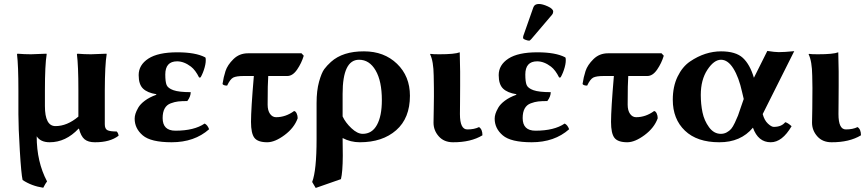

<svg xmlns="http://www.w3.org/2000/svg" viewBox="-20 -700 4323 958"><path d="M204.1 -248V-170.9Q204.1 -70.8 256.8 -70.8Q314.9 -70.8 371.1 -118.2V-250Q371.1 -373 363.8 -429.2L366.2 -432.1Q400.4 -429.2 434.1 -429.2Q434.1 -429.2 511.2 -432.1L512.2 -429.2Q503.4 -376 502.9 -249V-80.1Q502.9 -57.1 515.9 -50.5Q528.8 -43.9 562 -43.9Q569.8 -37.1 571.8 -22.9Q528.8 10.3 453.1 9.8Q419.9 9.8 401.9 -5.1Q383.8 -20 374 -58.1H372.1Q308.1 9.8 228 9.8Q182.1 9.8 163.1 -20Q163.1 107.9 214.8 205.1Q207 214.8 195.8 236.8Q137.7 228 92.8 198.2Q85.9 168.5 78.9 51.8Q71.8 -64.9 71.8 -129.9V-249Q71.8 -373 64.9 -429.2L66.9 -432.1Q101.1 -429.2 134.8 -429.2L211.9 -432.1L212.9 -429.2Q204.1 -376 204.1 -248Z M863.8 -394Q804.7 -394 804.7 -328.1Q804.7 -292 811.3 -275.9Q817.9 -259.8 845.2 -250Q872.6 -240.2 931.6 -240.2Q931.6 -218.3 914.6 -195.8Q886.7 -195.8 869.1 -193.8Q851.6 -191.9 831.5 -184.3Q811.5 -176.8 801.5 -158.4Q791.5 -140.1 791.5 -110.8Q791.5 -47.9 855.5 -47.9Q948.7 -47.9 1001 -83.5Q1015.1 -77.1 1023.4 -55.2Q950.2 9.8 836.4 9.8Q732.4 9.8 692.1 -24.7Q651.9 -59.1 651.9 -107.9Q651.9 -119.1 655.8 -132.1Q659.7 -145 669.7 -162.6Q679.7 -180.2 702.6 -197.5Q725.6 -214.8 759.8 -227.1V-230Q715.8 -236.8 693.8 -257.8Q671.9 -278.8 671.9 -325.2Q671.9 -376 720.2 -407.5Q768.6 -439 864.7 -439Q955.6 -439 1003.4 -414.1L1005.9 -411.1Q1008.8 -391.6 1001.2 -364Q993.7 -336.4 981 -314L973.6 -313Q955.1 -350.6 932.6 -367.7Q897.9 -394 863.8 -394Z M1246.6 -320.8H1197.3Q1159.2 -320.8 1143.8 -313Q1128.4 -305.2 1113.3 -272.9Q1095.2 -272.9 1090.3 -280.8Q1095.2 -314.9 1105.2 -345.5Q1115.2 -376 1144.8 -405Q1174.3 -434.1 1217.3 -434.1H1484.4L1495.6 -421.9Q1484.4 -384.8 1462.4 -352.8Q1440.4 -320.8 1413.6 -320.8H1318.4Q1315.4 -284.7 1315.4 -178.2Q1315.4 -148.4 1327.4 -131.8Q1339.4 -115.2 1357.4 -115.2Q1405.3 -115.2 1447.3 -146Q1455.1 -145 1460.2 -134Q1465.3 -123 1465.3 -109.9Q1448.2 -62 1399.9 -26.1Q1351.6 9.8 1313.5 9.8Q1266.6 9.8 1249.5 -12.2Q1232.4 -34.2 1232.4 -91.8Q1232.4 -154.8 1246.6 -320.8Z M1885.3 -200.2Q1885.3 -295.4 1854.2 -348.6Q1823.2 -401.9 1771.5 -401.9Q1689.5 -401.9 1689.5 -231.9V-119.1Q1703.6 -88.4 1733.4 -60.3Q1763.2 -32.2 1789.6 -32.2Q1836.4 -32.2 1860.8 -76.7Q1885.3 -121.1 1885.3 -200.2ZM1681.2 193.8 1555.2 237.8 1537.6 208Q1559.6 150.9 1559.6 -6.8V-186Q1559.6 -248 1572 -292.5Q1584.5 -336.9 1597.9 -355Q1611.3 -373 1631.3 -391.1Q1690.4 -444.3 1796.4 -443.8Q1896.5 -443.8 1960.9 -381.8Q2025.4 -319.8 2025.4 -222.2Q2025.4 -110.4 1956.8 -50.3Q1888.2 9.8 1775.4 9.8Q1729.5 9.8 1689.5 -11.2Q1689.5 2.9 1689.9 32.5Q1690.4 62 1690.4 77.1Q1689.9 158.7 1681.2 193.8Z M2145 -261.2 2144 -321.8Q2143.1 -395 2126 -429.2L2127.9 -431.2Q2140.1 -429.2 2171.9 -429.2Q2249 -429.2 2273.9 -439Q2275.9 -375 2275.9 -342.8V-272Q2275.9 -238.3 2275.4 -190.4Q2274.9 -142.6 2274.9 -130.9Q2274.9 -53.7 2312 -54.2Q2346.2 -54.2 2370.1 -65.9Q2387.2 -55.2 2387.2 -24.9Q2329.1 10.3 2240.2 9.8Q2195.3 9.8 2169.2 -19.8Q2143.1 -49.3 2143.1 -87.9Q2143.1 -92.8 2144.3 -159.4Q2145.5 -226.1 2145 -261.2Z M2668.9 -680.2Q2687 -680.2 2713.6 -668Q2740.2 -655.8 2740.2 -642.1Q2740.2 -633.3 2734.9 -627L2630.9 -504.9Q2624 -497.1 2620.1 -497.1Q2613.3 -497.1 2601.6 -501.5Q2589.8 -505.9 2589.8 -511.2Q2589.8 -517.1 2590.8 -520L2641.1 -663.1Q2647 -680.2 2668.9 -680.2ZM2660.2 -394Q2601.1 -394 2601.1 -328.1Q2601.1 -292 2607.7 -275.9Q2614.3 -259.8 2641.6 -250Q2668.9 -240.2 2728 -240.2Q2728 -218.3 2710.9 -195.8Q2683.1 -195.8 2665.5 -193.8Q2647.9 -191.9 2627.9 -184.3Q2607.9 -176.8 2597.9 -158.4Q2587.9 -140.1 2587.9 -110.8Q2587.9 -47.9 2651.9 -47.9Q2745.1 -47.9 2797.4 -83.5Q2811.5 -77.1 2819.8 -55.2Q2746.6 9.8 2632.8 9.8Q2528.8 9.8 2488.5 -24.7Q2448.2 -59.1 2448.2 -107.9Q2448.2 -119.1 2452.1 -132.1Q2456.1 -145 2466.1 -162.6Q2476.1 -180.2 2499 -197.5Q2522 -214.8 2556.2 -227.1V-230Q2512.2 -236.8 2490.2 -257.8Q2468.3 -278.8 2468.3 -325.2Q2468.3 -376 2516.6 -407.5Q2564.9 -439 2661.1 -439Q2752 -439 2799.8 -414.1L2802.2 -411.1Q2805.2 -391.6 2797.6 -364Q2790 -336.4 2777.3 -314L2770 -313Q2751.5 -350.6 2729 -367.7Q2694.3 -394 2660.2 -394Z M3043 -320.8H2993.7Q2955.6 -320.8 2940.2 -313Q2924.8 -305.2 2909.7 -272.9Q2891.6 -272.9 2886.7 -280.8Q2891.6 -314.9 2901.6 -345.5Q2911.6 -376 2941.2 -405Q2970.7 -434.1 3013.7 -434.1H3280.8L3292 -421.9Q3280.8 -384.8 3258.8 -352.8Q3236.8 -320.8 3210 -320.8H3114.7Q3111.8 -284.7 3111.8 -178.2Q3111.8 -148.4 3123.8 -131.8Q3135.7 -115.2 3153.8 -115.2Q3201.7 -115.2 3243.7 -146Q3251.5 -145 3256.6 -134Q3261.7 -123 3261.7 -109.9Q3244.6 -62 3196.3 -26.1Q3147.9 9.8 3109.9 9.8Q3063 9.8 3045.9 -12.2Q3028.8 -34.2 3028.8 -91.8Q3028.8 -154.8 3043 -320.8Z M3690.9 -206.1 3682.6 -241.2Q3666.5 -314.5 3639.2 -358.2Q3611.8 -401.9 3577.6 -401.9Q3542.5 -401.9 3509.5 -351.8Q3476.6 -301.8 3476.6 -226.1Q3476.6 -181.2 3485.1 -139.6Q3493.7 -98.1 3517.8 -65.2Q3542 -32.2 3576.7 -32.2Q3592.8 -32.2 3606.2 -39.6Q3619.6 -46.9 3628.2 -56.9Q3636.7 -66.9 3646.7 -87.9Q3656.7 -108.9 3662.4 -123.5Q3668 -138.2 3677.7 -168ZM3577.6 -443.8Q3650.9 -443.8 3686.3 -411.4Q3721.7 -378.9 3741.7 -312L3808.6 -445.8Q3846.7 -439.9 3865.7 -439.9Q3894.5 -439.9 3942.9 -444.8L3785.6 -130.9Q3793.9 -99.6 3811.5 -83.3Q3829.1 -66.9 3840.8 -66.9Q3879.4 -66.9 3897.9 -90.3Q3910.2 -87.9 3929.7 -70.3Q3882.8 9.8 3825.7 9.8Q3762.7 9.8 3736.8 -63Q3675.8 10.3 3568.8 9.8Q3458 9.8 3397.5 -48.1Q3336.9 -106 3336.9 -202.1Q3336.9 -268.1 3360.8 -317.6Q3384.8 -367.2 3422.9 -393.1Q3460.9 -418.9 3499.8 -431.4Q3538.6 -443.8 3577.6 -443.8Z M4033.7 -261.2 4032.7 -321.8Q4031.7 -395 4014.6 -429.2L4016.6 -431.2Q4028.8 -429.2 4060.5 -429.2Q4137.7 -429.2 4162.6 -439Q4164.6 -375 4164.6 -342.8V-272Q4164.6 -238.3 4164.1 -190.4Q4163.6 -142.6 4163.6 -130.9Q4163.6 -53.7 4200.7 -54.2Q4234.9 -54.2 4258.8 -65.9Q4275.9 -55.2 4275.9 -24.9Q4217.8 10.3 4128.9 9.8Q4084 9.8 4057.9 -19.8Q4031.7 -49.3 4031.7 -87.9Q4031.7 -92.8 4033 -159.4Q4034.2 -226.1 4033.7 -261.2Z"/></svg>

Font: Linux Biolinum
Style: Bold
Weight: 700
Designer: Philipp H. Poll
Foundry: Philipp H. Poll
Version: Version 1.3.2 ; ttfautohint (v0.9)